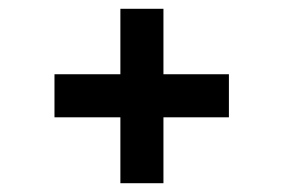

<svg xmlns="http://www.w3.org/2000/svg" viewBox="-20 -522 690 437"><path d="M254 -105V-502H352V-105ZM104 -255V-353H501V-255Z"/></svg>

Font: Trispace Thin Medium
Style: Regular
Weight: 500
Version: Version 1.210